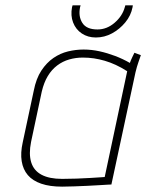

<svg xmlns="http://www.w3.org/2000/svg" viewBox="-20 -693 546 717"><path d="M476 -673H448L446 -666Q437 -633 408 -608Q379 -583 344 -583Q303 -583 287.5 -607.5Q272 -632 279 -666L281 -673H251L249 -666Q243 -635 253 -609Q263 -583 285.5 -568Q308 -553 338 -553Q370 -553 398.5 -568.5Q427 -584 448 -609.5Q469 -635 475 -666ZM506 -487 482 -496Q480 -492 474 -479.5Q468 -467 465 -458Q439 -473 410 -484Q381 -495 351.5 -501.5Q322 -508 292 -508Q263 -508 234 -501Q205 -494 179.5 -476.5Q154 -459 134.5 -429.5Q115 -400 106 -354L65 -162Q56 -122 61 -91Q66 -60 84 -39Q102 -18 134 -7Q166 4 212 4Q232 4 256.5 3Q281 2 305.5 1Q330 0 351 -1.5Q372 -3 384.5 -3.5Q397 -4 396 -4L486 -423Q491 -444 497 -461Q503 -478 506 -487ZM96 -163 136 -351Q144 -385 158.5 -409Q173 -433 193.5 -448.5Q214 -464 238.5 -471Q263 -478 289 -478Q311 -478 331 -475Q351 -472 371.5 -466Q392 -460 412.5 -450.5Q433 -441 455 -427L371 -32Q372 -32 357 -31Q342 -30 318 -28.5Q294 -27 266 -26Q238 -25 212 -25Q164 -25 135 -40.5Q106 -56 96.5 -87Q87 -118 96 -163Z"/></svg>

Font: Advent Pro ExtraLight
Style: Italic
Weight: 250
Italic angle: -12°
Version: Version 3.000